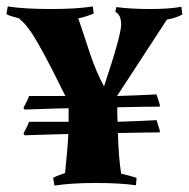

<svg xmlns="http://www.w3.org/2000/svg" viewBox="-23 -568 586 596"><path d="M1 -548Q53 -540 134.5 -540Q216 -540 265 -548L268 -526Q241 -515 220 -511Q223 -503 237 -460.5Q251 -418 257 -400Q277 -341 300 -300Q353 -459 353 -491Q353 -523 335 -531L338 -546Q383 -540 443 -540Q503 -540 540 -547L543 -523Q525 -513 495 -507L341 -271V-270Q408 -272 463 -275Q473 -244 473 -243V-237Q437 -237 341 -235Q341 -204 342 -190Q407 -192 463 -195Q473 -164 473 -163V-157Q437 -157 343 -155Q345 -81 353 -29Q375 -24 401 -16L399 7Q349 0 274 0Q199 0 146 8L142 -16Q155 -23 179 -31Q187 -106 189 -152L148 -151L53 -148L50 -154Q63 -177 67 -190H190V-232L148 -231L53 -228L50 -234Q63 -257 67 -270H180Q93 -447 62 -484Q53 -496 36 -511Q8 -518 -3 -524Z"/></svg>

Font: Almendra SC
Style: Bold
Weight: 700
Designer: Ana Sanfelippo
Foundry: Ana Sanfelippo
Version: Version 1.003